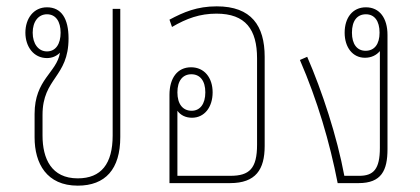

<svg xmlns="http://www.w3.org/2000/svg" viewBox="-20 -577 1323 605"><path d="M225 8C312 8 359 -44 359 -145V-549H335V-150C335 -61 299 -15 225 -15C142 -15 114 -77 114 -150V-215C114 -332 196 -333 196 -456C196 -519 173 -554 128 -554C86 -554 60 -519 60 -474C60 -430 86 -394 128 -394C144 -394 158 -400 169 -411C159 -348 89 -327 89 -218V-144C89 -62 127 8 225 8ZM128 -415C101 -415 83 -439 83 -474C83 -509 101 -532 128 -532C156 -532 171 -509 171 -474C171 -439 156 -415 128 -415Z M814 -398C814 -496 772 -557 663 -557C601 -557 559 -539 514 -515L522 -492C568 -519 610 -534 662 -534C754 -534 790 -484 790 -393V-121C790 -46 766 -23 706 -23H539V-228C549 -214 565 -206 585 -206C624 -206 650 -239 650 -286C650 -332 624 -365 582 -365C539 -365 514 -331 514 -278V0H705C786 0 814 -43 814 -117ZM584 -228C556 -228 539 -249 539 -286C539 -323 556 -343 583 -343C610 -343 627 -323 627 -286C627 -249 610 -228 584 -228Z M1201 -107V-467C1201 -520 1176 -554 1133 -554C1091 -554 1066 -521 1066 -474C1066 -428 1091 -395 1130 -395C1150 -395 1166 -403 1177 -416V-111C1177 -44 1157 -23 1112 -23H1065C1042 -147 995 -290 948 -398L925 -388C980 -261 1019 -129 1044 0H1110C1182 0 1201 -40 1201 -107ZM1132 -417C1105 -417 1089 -438 1089 -474C1089 -511 1105 -532 1133 -532C1160 -532 1176 -511 1176 -474C1176 -438 1160 -417 1132 -417Z"/></svg>

Font: Noto Sans Thai Looped Condensed Thin
Style: Regular
Weight: 100
Width: 3
Designer: Sasikarn Vongin, Ben Mitchell
Foundry: The Fontpad Ltd
Version: Version 1.001